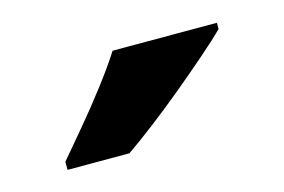

<svg xmlns="http://www.w3.org/2000/svg" viewBox="-39 -835 440 297"><g transform="rotate(-15 181.0 -686.0)"><path d="M322 -756Q308 -742 285 -722Q262 -702 235.5 -680Q209 -658 183.5 -638.5Q158 -619 139 -606H40V-619Q56 -638 77.5 -663.5Q99 -689 120 -716.5Q141 -744 155 -766H322Z"/></g></svg>

Font: Noto Sans New Tai Lue
Style: Regular
Weight: 400
Designer: Monotype Design Team
Foundry: Monotype Imaging Inc.
Version: Version 2.003